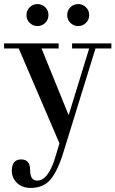

<svg xmlns="http://www.w3.org/2000/svg" viewBox="-24 -703 567 943"><path d="M-4 -465V-490H264V-465H180L312 -140H314L414 -465H330V-490H523V-465H445L289 40Q260 136 224.5 178Q189 220 127 220Q84 220 59 195Q34 170 34 136Q34 80 80 80Q124 80 124 132Q124 184 158 184Q215 184 250 61L268 1L68 -465ZM322 -590.5Q306 -606 306 -629Q306 -652 322 -667.5Q338 -683 360 -683Q382 -683 398 -667.5Q414 -652 414 -629Q414 -606 398 -590.5Q382 -575 360 -575Q338 -575 322 -590.5ZM122 -590.5Q106 -606 106 -629Q106 -652 122 -667.5Q138 -683 160 -683Q182 -683 198 -667.5Q214 -652 214 -629Q214 -606 198 -590.5Q182 -575 160 -575Q138 -575 122 -590.5Z"/></svg>

Font: Justus
Style: Roman
Weight: 500
Version: Version 001.001